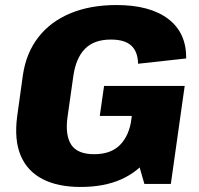

<svg xmlns="http://www.w3.org/2000/svg" viewBox="-20 -731 789 762"><path d="M300 11Q209 11 148.5 -20.5Q88 -52 62 -114Q36 -176 48 -268L71 -434Q84 -521 132 -583Q180 -645 259 -678Q338 -711 442 -711Q575 -711 647.5 -656Q720 -601 719 -499L528 -478Q527 -526 501 -550Q475 -574 420 -574Q353 -574 317 -537Q281 -500 271 -429L248 -267Q238 -195 262.5 -157Q287 -119 354 -119Q420 -119 456.5 -156Q493 -193 502 -260L620 -237Q609 -160 568.5 -104.5Q528 -49 460.5 -19Q393 11 300 11ZM494 -207 514 -346 566 -271H376L393 -390H713L658 -1H553Z"/></svg>

Font: Pathway Extreme 28pt ExtraBold
Style: Italic
Weight: 800
Italic angle: -8°
Designer: Eduardo Rodriguez Tunni
Foundry: Eduardo Rodriguez Tunni
Version: Version 1.001;gftools[0.9.26]